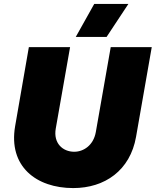

<svg xmlns="http://www.w3.org/2000/svg" viewBox="-20 -940 793 978"><path d="M353 18C514 18 643 -72 673 -243L753 -700H544L468 -267C456 -200 406 -167 358 -167C300 -167 251 -210 264 -285L337 -700H127L57 -297C22 -93 164 18 353 18ZM634 -920H460L366 -752H523Z"/></svg>

Font: Fixel Display 20240404 Black
Style: Italic
Weight: 900
Italic angle: -10°
Designer: AlfaBravo + MacPaw
Foundry: Kyrylo Tkachov, Marchela Mozhyna, Serhii Makarenko, Maria Weinstein, Zakhar Kryvoshyya
Version: Version 1.211;Glyphs 3.2 (3225)